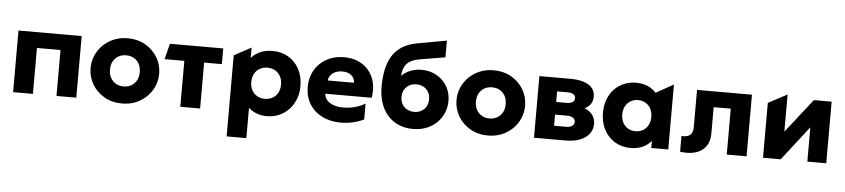

<svg xmlns="http://www.w3.org/2000/svg" viewBox="-50 -1054 6966 1583"><g transform="rotate(5 3433.0 -262.5)"><path d="M68.1 0V-510H591.1V0H427.1V-380H232.1V0Z M970.9 15Q887.5 15 823.5 -21.8Q759.5 -58.6 723.3 -120Q687.1 -181.4 687.1 -255Q687.1 -308.5 707.8 -357.2Q728.5 -405.9 766.5 -443.6Q804.5 -481.2 856.5 -503.1Q908.5 -525 970.9 -525Q1054.2 -525 1118.2 -488.2Q1182.2 -451.4 1218.4 -390Q1254.6 -328.6 1254.6 -255Q1254.6 -201.5 1233.9 -152.8Q1213.2 -104.1 1175.2 -66.4Q1137.2 -28.8 1085.4 -6.9Q1033.6 15 970.9 15ZM970.9 -126Q1006 -126 1033.9 -141.8Q1061.9 -157.5 1078 -186.4Q1094.1 -215.2 1094.1 -255Q1094.1 -294.8 1078.2 -323.7Q1062.2 -352.6 1034.3 -368.3Q1006.4 -384 970.9 -384Q935.4 -384 907.4 -368.3Q879.5 -352.6 863.6 -323.7Q847.6 -294.8 847.6 -255Q847.6 -215.2 863.8 -186.4Q879.9 -157.5 907.8 -141.8Q935.8 -126 970.9 -126Z M1451.9 0V-380H1288.6L1321.6 -510H1762.6V-380H1615.9V0Z M1853.6 210V-460.8L1995.1 -537.5V-451.5Q2023.2 -485.1 2067.6 -505.1Q2111.9 -525 2170.4 -525Q2243.2 -525 2300.6 -491.4Q2358 -457.8 2390.9 -396.9Q2423.9 -336.1 2423.9 -255Q2423.9 -197.8 2405.1 -148.7Q2386.2 -99.6 2351.9 -62.9Q2317.6 -26.1 2270.7 -5.6Q2223.8 15 2167.4 15Q2122.2 15 2084.6 0.6Q2046.9 -13.8 2016.9 -40.5V210ZM2140.1 -126Q2175.6 -126 2203.6 -141.8Q2231.5 -157.5 2247.4 -186.4Q2263.4 -215.2 2263.4 -255Q2263.4 -294.8 2247.2 -323.7Q2231.1 -352.6 2203.2 -368.3Q2175.2 -384 2140.1 -384Q2105 -384 2077.1 -368.3Q2049.1 -352.6 2033 -323.7Q2016.9 -294.8 2016.9 -255Q2016.9 -215.2 2032.8 -186.4Q2048.8 -157.5 2076.7 -141.8Q2104.6 -126 2140.1 -126Z M2783.6 15Q2694 15 2626.6 -18.8Q2559.1 -52.6 2521.6 -113.4Q2484.1 -174.1 2484.1 -255.2Q2484.1 -314.4 2504.7 -363.8Q2525.2 -413.2 2562.7 -449.3Q2600.1 -485.4 2650.9 -505.2Q2701.6 -525 2762.4 -525Q2829.5 -525 2881.9 -501.3Q2934.2 -477.6 2968.6 -435.2Q3002.9 -392.8 3016 -335.7Q3029.1 -278.6 3016.9 -211.5H2633.9Q2635 -181.5 2654.7 -158.9Q2674.4 -136.4 2708.8 -123.7Q2743.1 -111 2788.4 -111Q2838.9 -111 2884.3 -122.7Q2929.8 -134.4 2971.4 -158.8V-28Q2945.4 -14.8 2913.4 -5.2Q2881.4 4.4 2847.9 9.7Q2814.5 15 2783.6 15ZM2644.1 -322H2860.9Q2860 -360.6 2832.6 -383.6Q2805.1 -406.5 2757.9 -406.5Q2710.5 -406.5 2679.4 -383.6Q2648.2 -360.6 2644.1 -322Z M3377.6 15Q3313 15 3260.2 -7.5Q3207.4 -30 3169.4 -72.1Q3131.5 -114.2 3111.1 -174.2Q3090.6 -234.2 3090.6 -309.2Q3090.6 -392.4 3105.3 -457.5Q3120 -522.6 3151.1 -570.2Q3182.2 -617.9 3231.6 -647.9Q3280.9 -678 3349.6 -690.5L3593.9 -735V-596.8L3379.9 -560.8Q3331.8 -552 3303.2 -533.9Q3274.8 -515.9 3260.6 -486.3Q3246.5 -456.8 3242.1 -413.2Q3273.6 -442.9 3315.2 -459.9Q3356.8 -477 3407.9 -477Q3478.8 -477 3533.4 -445.4Q3588 -413.9 3619.2 -360.6Q3650.4 -307.2 3650.4 -242.2Q3650.4 -188.8 3631 -142.1Q3611.6 -95.5 3575.5 -60.1Q3539.4 -24.6 3489.4 -4.8Q3439.4 15 3377.6 15ZM3376.1 -126Q3407.9 -126 3433.7 -139.9Q3459.5 -153.8 3474.7 -179.2Q3489.9 -204.8 3489.9 -240Q3489.9 -275.2 3474.9 -300.8Q3459.9 -326.4 3434.1 -340.2Q3408.2 -354 3376.1 -354Q3343.6 -354 3317.6 -340.2Q3291.6 -326.4 3276.6 -300.8Q3261.6 -275.2 3261.6 -240Q3261.6 -204.8 3276.8 -179.2Q3292 -153.8 3318 -139.9Q3344 -126 3376.1 -126Z M3999.4 15Q3916 15 3852 -21.8Q3788 -58.6 3751.8 -120Q3715.6 -181.4 3715.6 -255Q3715.6 -308.5 3736.3 -357.2Q3757 -405.9 3795 -443.6Q3833 -481.2 3885 -503.1Q3937 -525 3999.4 -525Q4082.8 -525 4146.8 -488.2Q4210.8 -451.4 4246.9 -390Q4283.1 -328.6 4283.1 -255Q4283.1 -201.5 4262.4 -152.8Q4241.8 -104.1 4203.8 -66.4Q4165.8 -28.8 4113.9 -6.9Q4062.1 15 3999.4 15ZM3999.4 -126Q4034.5 -126 4062.4 -141.8Q4090.4 -157.5 4106.5 -186.4Q4122.6 -215.2 4122.6 -255Q4122.6 -294.8 4106.7 -323.7Q4090.8 -352.6 4062.8 -368.3Q4034.9 -384 3999.4 -384Q3963.9 -384 3935.9 -368.3Q3908 -352.6 3892.1 -323.7Q3876.1 -294.8 3876.1 -255Q3876.1 -215.2 3892.2 -186.4Q3908.4 -157.5 3936.3 -141.8Q3964.2 -126 3999.4 -126Z M4379.1 0V-510H4640.9Q4730.8 -510 4785.6 -477.5Q4840.4 -445 4840.4 -379Q4840.4 -343 4822.4 -318.1Q4804.4 -293.2 4773.8 -278.5Q4743.2 -263.8 4705.9 -258.2L4700.4 -295Q4774.9 -288.6 4818.8 -252.2Q4862.6 -215.8 4862.6 -156.2Q4862.6 -109.4 4835.8 -74.2Q4809 -39 4759.7 -19.5Q4710.4 0 4642.9 0ZM4535.6 -112.8H4631.1Q4665.9 -112.8 4684.1 -124.7Q4702.4 -136.6 4702.4 -158.5Q4702.4 -180.5 4684.7 -192.8Q4667 -205 4631.1 -205H4520.4V-309.5H4621.6Q4653.1 -309.5 4670.4 -320.2Q4687.6 -330.9 4687.6 -353.8Q4687.6 -375.5 4670.1 -386.4Q4652.6 -397.2 4621.6 -397.2H4535.6Z M5179.6 15Q5107.2 15 5050.3 -18.6Q4993.4 -52.2 4960.5 -113.1Q4927.6 -173.9 4927.6 -255Q4927.6 -316 4946.4 -365.6Q4965.2 -415.2 4999.2 -450.9Q5033.2 -486.5 5079.4 -505.8Q5125.5 -525 5179.6 -525Q5250.4 -525 5300.5 -494.1Q5350.6 -463.2 5372.1 -412.2L5322.1 -372V-443.8L5490.4 -537.5V0H5349.6V-133L5372.1 -97.8Q5350.6 -46.8 5300.5 -15.9Q5250.4 15 5179.6 15ZM5207.6 -126Q5241.6 -126 5268.8 -141.8Q5296 -157.5 5311.9 -186.4Q5327.9 -215.2 5327.9 -255Q5327.9 -294.8 5311.9 -323.7Q5296 -352.6 5268.8 -368.3Q5241.6 -384 5207.6 -384Q5173.6 -384 5146.4 -368.3Q5119.2 -352.6 5103.3 -323.7Q5087.4 -294.8 5087.4 -255Q5087.4 -215.2 5103.3 -186.4Q5119.2 -157.5 5146.4 -141.8Q5173.6 -126 5207.6 -126Z M5589.1 10V-120Q5613.1 -117.8 5634.9 -123.6Q5656.6 -129.4 5670.2 -147.1Q5683.9 -164.9 5683.9 -199V-510H6138.4V0H5974.4V-380H5832.9V-165Q5832.9 -110.5 5813.8 -73.6Q5794.6 -36.8 5761.1 -15.8Q5727.6 5.2 5683.6 11.2Q5639.5 17.2 5589.1 10Z M6274.6 0V-453.8L6431.1 -537.5V-230L6650.9 -510H6797.9V0H6641.4V-284L6420.9 0Z"/></g></svg>

Font: Geologica-Sharp
Style: Regular
Weight: 100
Designer: Sindre Bremnes, Frode Helland
Foundry: Monokrom Skriftforlag AS
Version: Version 1.010;gftools[0.9.28]